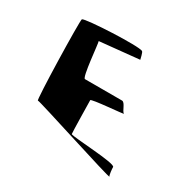

<svg xmlns="http://www.w3.org/2000/svg" viewBox="-97 -487 592 588"><g transform="rotate(30 198.5 -192.5)"><path d="M42 -374C38 -369 45 -86 50 -91C52 -94 360 7 356 1C353 -2 351 -24 351 -30C351 -43 199 -48 191 -54C190 -55 188 -171 188 -172C186 -178 304 -186 298 -188C290 -192 284 -220 273 -220H142C132 -219 123 -336 120 -342L259 -356C258 -359 254 -380 250 -382C236 -391 50 -382 42 -374Z"/></g></svg>

Font: pokerface
Style: Regular
Weight: 400
Version: Version 1